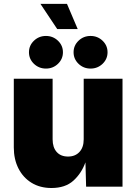

<svg xmlns="http://www.w3.org/2000/svg" viewBox="-20 -944 689 971"><path d="M240.2 6.8Q182.6 6.8 139.6 -19.5Q96.7 -45.9 73.2 -92.3Q49.8 -138.7 49.8 -198.2V-545.9H246.1V-239.3Q246.1 -198.7 266.6 -175.5Q287.1 -152.3 324.2 -152.3Q360.4 -152.3 381.8 -175.5Q403.3 -198.7 403.3 -239.3V-545.9H599.6V0H415.5L412.1 -123Q392.1 -67.4 351.1 -30.3Q310.1 6.8 240.2 6.8ZM212.4 -597.2Q176.8 -597.2 151.6 -621.3Q126.5 -645.5 126.5 -679.7Q126.5 -713.9 151.6 -738Q176.8 -762.2 212.4 -762.2Q248 -762.2 273.2 -738Q298.3 -713.9 298.3 -679.7Q298.3 -645.5 273.2 -621.3Q248 -597.2 212.4 -597.2ZM438 -597.2Q402.3 -597.2 377.2 -621.3Q352.1 -645.5 352.1 -679.7Q352.1 -713.9 377.2 -738Q402.3 -762.2 438 -762.2Q473.6 -762.2 498.8 -738Q523.9 -713.9 523.9 -679.7Q523.9 -645.5 498.8 -621.3Q473.6 -597.2 438 -597.2ZM269.5 -796.9 184.6 -924.3H318.8L373 -796.9Z"/></svg>

Font: Inter Black
Style: Regular
Weight: 900
Designer: Rasmus Andersson
Foundry: rsms
Version: Version 4.000;git-a52131595